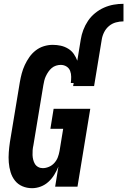

<svg xmlns="http://www.w3.org/2000/svg" viewBox="-20 -978 667 1006"><path d="M148 8Q121 8 97.5 -2Q74 -12 58.5 -31.5Q43 -51 35.5 -76Q28 -101 26 -127Q24 -153 26 -180Q28 -207 32 -234L84 -548Q88 -571 94 -593.5Q100 -616 110 -637.5Q120 -659 134 -679Q148 -699 167.5 -714Q187 -729 210 -736Q233 -743 256 -743Q278 -743 298.5 -738.5Q319 -734 337 -723Q355 -712 366.5 -695.5Q378 -679 385 -660L403 -770Q407 -796 416.5 -821Q426 -846 441 -868.5Q456 -891 478 -909Q500 -927 525 -938Q550 -949 575.5 -953.5Q601 -958 627 -958V-866Q607 -866 587 -860.5Q567 -855 551 -841.5Q535 -828 525.5 -809Q516 -790 513 -770L473 -527H363L366 -543H351Q353 -559 353 -575.5Q353 -592 347.5 -606.5Q342 -621 328.5 -629.5Q315 -638 298 -638Q286 -638 273.5 -634Q261 -630 251 -621.5Q241 -613 233.5 -602Q226 -591 220.5 -579.5Q215 -568 212 -555.5Q209 -543 207 -531L155 -217Q152 -204 151 -191Q150 -178 150.5 -165.5Q151 -153 154 -141Q157 -129 163 -119Q169 -109 180 -103Q191 -97 204 -97Q220 -97 236.5 -104Q253 -111 265 -124.5Q277 -138 283 -154Q289 -170 292 -187L311 -303H244L261 -408H453L386 0H269L286 -105Q277 -83 264.5 -62.5Q252 -42 234 -25.5Q216 -9 193.5 -0.5Q171 8 148 8Z"/></svg>

Font: Iosevka Term Curly Extrabold
Style: Italic
Weight: 800
Italic angle: -9°
Designer: Belleve Invis
Foundry: Belleve Invis
Version: Version 32.3.0